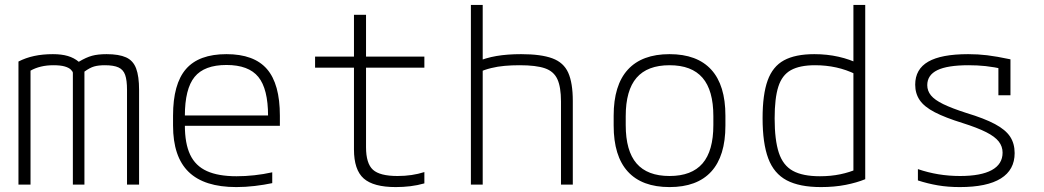

<svg xmlns="http://www.w3.org/2000/svg" viewBox="-20 -750 4240 780"><path d="M55 0V-500Q84 -515 118.5 -522.5Q153 -530 195 -530Q230 -530 255.5 -522.5Q281 -515 300 -499Q330 -517 354 -523.5Q378 -530 413 -530Q463 -530 492 -517Q521 -504 533 -472Q545 -440 545 -385V0H496V-385Q496 -424 488.5 -445.5Q481 -467 461.5 -476Q442 -485 406 -485Q380 -485 362.5 -480Q345 -475 323 -459V0H276V-454Q276 -459 268 -467Q260 -475 243 -480Q226 -485 197 -485Q143 -485 104 -463V0Z M940 10Q810 10 746.5 -51.5Q683 -113 683 -240V-280Q683 -409 735.5 -469.5Q788 -530 900 -530Q1012 -530 1064.5 -469.5Q1117 -409 1117 -280V-239H709V-281H1086L1069 -265V-279Q1069 -389 1029.5 -437.5Q990 -486 900 -486Q810 -486 770.5 -437.5Q731 -389 731 -279V-241Q731 -167 752.5 -121.5Q774 -76 820.5 -55Q867 -34 941 -34Q976 -34 1013 -38Q1050 -42 1086 -50V-6Q1053 1 1015 5.5Q977 10 940 10Z M1588 10Q1497 10 1457.5 -25Q1418 -60 1418 -143V-475H1260V-520H1418V-690H1467V-520H1704V-475H1467V-152Q1467 -86 1495 -60.5Q1523 -35 1595 -35Q1625 -35 1652 -39Q1679 -43 1704 -51V-5Q1676 3 1647 6.5Q1618 10 1588 10Z M2259 -338Q2259 -396 2244.5 -428Q2230 -460 2194 -472.5Q2158 -485 2091 -485Q2059 -485 2030.5 -482.5Q2002 -480 1975.5 -473.5Q1949 -467 1921 -455L1914 -498Q1953 -515 1997 -522.5Q2041 -530 2097 -530Q2178 -530 2224 -513Q2270 -496 2288.5 -454.5Q2307 -413 2307 -340V0H2259ZM1893 0V-730H1941V0Z M2700 10Q2588 10 2530.5 -53Q2473 -116 2473 -240V-280Q2473 -404 2530.5 -467Q2588 -530 2700 -530Q2812 -530 2869.5 -467Q2927 -404 2927 -280V-240Q2927 -116 2869.5 -53Q2812 10 2700 10ZM2700 -35Q2790 -35 2834 -86Q2878 -137 2878 -242V-278Q2878 -383 2834 -434Q2790 -485 2700 -485Q2610 -485 2566 -434Q2522 -383 2522 -278V-242Q2522 -137 2566 -86Q2610 -35 2700 -35Z M3315 10Q3228 10 3176 -17.5Q3124 -45 3101 -106.5Q3078 -168 3078 -270Q3078 -366 3098.5 -423Q3119 -480 3165 -505Q3211 -530 3288 -530Q3340 -530 3386.5 -519.5Q3433 -509 3471 -490L3457 -448Q3418 -467 3377 -476Q3336 -485 3291 -485Q3229 -485 3193 -465Q3157 -445 3142 -398Q3127 -351 3127 -269Q3127 -181 3144 -129.5Q3161 -78 3201 -56Q3241 -34 3311 -34Q3355 -34 3393.5 -42Q3432 -50 3463 -64L3447 -34V-730H3495V-22Q3461 -8 3415.5 1Q3370 10 3315 10Z M3879 10Q3831 10 3790 3Q3749 -4 3709 -17V-63Q3750 -49 3792.5 -42Q3835 -35 3880 -35Q3965 -35 4009 -59Q4053 -83 4053 -130Q4053 -155 4037.5 -175Q4022 -195 3986.5 -213Q3951 -231 3891 -250Q3820 -272 3777.5 -294Q3735 -316 3716.5 -343Q3698 -370 3698 -406Q3698 -469 3751 -499.5Q3804 -530 3913 -530Q3953 -530 3990.5 -525.5Q4028 -521 4085 -509V-363H4036V-502L4063 -468Q4017 -478 3984 -481.5Q3951 -485 3915 -485Q3829 -485 3788 -465Q3747 -445 3747 -404Q3747 -381 3762 -362.5Q3777 -344 3812 -327Q3847 -310 3906 -291Q3979 -269 4022 -246Q4065 -223 4083.5 -195Q4102 -167 4102 -128Q4102 -60 4046 -25Q3990 10 3879 10Z"/></svg>

Font: M PLUS Code Latin Expanded Light
Style: Regular
Weight: 300
Width: 7
Designer: Coji Morishita
Foundry: UNDERFOREST DESIGN
Version: Version 1.002; ttfautohint (v1.8.3)